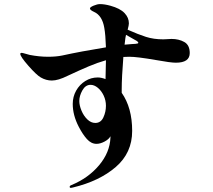

<svg xmlns="http://www.w3.org/2000/svg" viewBox="-20 -844 1040 937"><path d="M906 -585Q906 -538 838 -538Q813 -538 741 -551Q649 -567 611 -567Q592 -567 582 -566Q574 -466 574 -408V-391Q625 -318 625 -205Q625 -98 545 -29Q465 40 336 71Q329 73 326 73Q323 73 321.5 71.5Q320 70 320 68Q320 62 329 59Q411 25 463.5 -37.5Q516 -100 519 -172V-179Q511 -164 490 -153Q469 -142 451 -142Q425 -142 404 -165.5Q383 -189 364 -226Q335 -282 335 -337Q335 -372 351.5 -401.5Q368 -431 396 -448.5Q424 -466 457 -466Q474 -466 495 -458Q497 -520 497 -550Q455 -538 412.5 -520Q370 -502 310 -474Q264 -451 233 -451Q205 -451 179 -466Q158 -478 118.5 -523Q79 -568 79 -581Q79 -586 86 -586Q90 -586 101.5 -582.5Q113 -579 125 -576Q172 -567 215 -567Q253 -567 283 -573Q374 -593 497 -613Q495 -675 489 -708Q479 -768 439 -786Q432 -789 425.5 -793.5Q419 -798 419 -803Q419 -809 437 -816.5Q455 -824 468 -824Q490 -824 519 -816Q566 -803 587.5 -780.5Q609 -758 609 -730Q609 -721 603 -699Q655 -676 692.5 -664Q730 -652 777 -652Q789 -652 798.5 -653Q808 -654 817 -654Q853 -654 879.5 -639Q906 -624 906 -585ZM655 -635Q655 -641 639 -649L595 -674L592 -659L588 -626L624 -629Q627 -629 641 -630Q655 -631 655 -635ZM497 -328Q497 -354 486 -377.5Q475 -401 457.5 -415.5Q440 -430 422 -430Q397 -430 382 -403Q367 -376 367 -351Q367 -330 377.5 -304.5Q388 -279 406 -261.5Q424 -244 445 -244Q472 -244 484.5 -271Q497 -298 497 -328Z"/></svg>

Font: Shippori Mincho ExtraBold
Style: Regular
Weight: 800
Designer: FONTDASU
Foundry: FONTDASU / Google Inc. / but / Adobe
Version: Version 3.110; ttfautohint (v1.8.3)